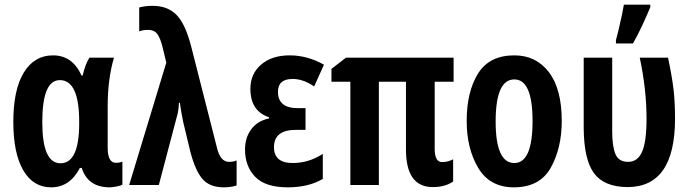

<svg xmlns="http://www.w3.org/2000/svg" viewBox="-20 -792 2953 822"><path d="M322 -73H330Q356 10 450 10Q460 10 479 6.5Q498 3 504 -2V-100Q492 -95 476 -95Q441 -95 441 -160V-336Q441 -454 468 -545H363Q346 -520 334 -469H329Q290 -555 207 -555Q127 -555 82 -481.5Q37 -408 37 -270Q37 -136 79.5 -63Q122 10 199 10Q279 10 322 -73ZM161 -269Q161 -449 236 -449Q319 -449 319 -271V-264Q319 -93 239 -93Q161 -93 161 -269Z M660 0 737 -292Q745 -318 746 -352H750Q753 -331 756.5 -310.5Q760 -290 764 -271L795 -142Q817 -59 848 -24.5Q879 10 938 10Q969 10 993 2V-105Q979 -99 961 -99Q923 -99 909 -159L798 -595Q773 -691 735 -729Q697 -767 634 -767Q601 -767 576 -760V-658Q593 -664 613 -664Q643 -664 655.5 -643.5Q668 -623 675 -594L692 -524L533 0Z M1255 -329Q1170 -329 1170 -399Q1170 -454 1233 -454Q1278 -454 1325 -422L1367 -515Q1296 -555 1220 -555Q1144 -555 1098 -515.5Q1052 -476 1052 -412Q1052 -316 1132 -290V-285Q1083 -275 1056 -239Q1029 -203 1029 -152Q1029 -80 1072.5 -35Q1116 10 1212 10Q1301 10 1362 -26V-133Q1301 -94 1233 -94Q1153 -94 1153 -162Q1153 -236 1247 -236H1288V-329Z M1841 -155V-442H1922V-545H1461L1399 -497V-442H1480V0H1602V-442H1718V-152Q1718 9 1833 9Q1886 9 1920 -15V-110Q1897 -98 1873 -98Q1841 -98 1841 -155Z M2182 -555Q2075 -555 2026.5 -477Q1978 -399 1978 -274Q1978 -156 2027.5 -73Q2077 10 2180 10Q2291 10 2338 -74Q2385 -158 2385 -274Q2385 -411 2330 -483Q2275 -555 2182 -555ZM2182 -452Q2260 -452 2260 -274Q2260 -94 2182 -94Q2102 -94 2102 -272Q2102 -452 2182 -452Z M2690 -606Q2711 -643 2730 -684Q2749 -725 2764 -761V-772H2651Q2649 -759 2642.5 -727.5Q2636 -696 2628.5 -665Q2621 -634 2617 -620V-606ZM2870 -284Q2870 -355 2863.5 -410Q2857 -465 2840 -545H2719Q2748 -409 2748 -283Q2748 -186 2729 -142.5Q2710 -99 2669 -99Q2629 -99 2615 -132Q2601 -165 2601 -229V-545H2479V-242Q2480 -109 2523 -50.5Q2566 8 2666 9Q2870 9 2870 -284Z"/></svg>

Font: Noto Sans UI Condensed
Style: Bold
Weight: 700
Width: 3
Designer: Monotype Design Team
Foundry: Monotype Imaging Inc.
Version: 1.001